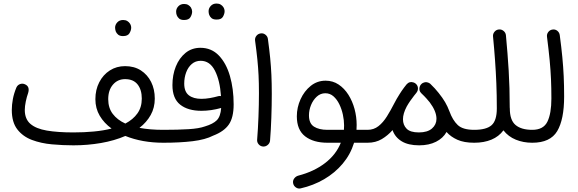

<svg xmlns="http://www.w3.org/2000/svg" viewBox="-20 -795 3280 1089"><path d="M46.9 -171.4Q46.9 -200.7 53 -233.2Q59.1 -265.6 73.2 -299.3Q80.1 -313.5 94.5 -318.4Q108.9 -323.2 122.6 -316.4Q150.4 -303.7 139.6 -267.6Q131.8 -246.1 126.2 -219Q120.6 -191.9 120.6 -171.4Q120.6 -120.1 152.3 -92.5Q184.1 -64.9 245.8 -54.4Q307.6 -43.9 396.5 -43.9Q457.5 -43.9 512.2 -49.1Q566.9 -54.2 612.8 -65.9Q570.3 -96.7 545.7 -138.4Q521 -180.2 521 -232.4Q521 -286.1 543 -328.6Q564.9 -371.1 603 -395.5Q641.1 -419.9 689.5 -419.9Q741.2 -419.9 778.8 -395.8Q816.4 -371.6 837.2 -330.1Q857.9 -288.6 857.9 -235.8Q857.9 -184.1 834.7 -142.6Q811.5 -101.1 771 -69.8Q829.6 -58.6 906.2 -58.6H906.7Q922.4 -58.6 932.6 -48.1Q942.9 -37.6 942.9 -22Q942.9 -6.8 932.6 3.9Q922.4 14.6 906.7 14.6H906.2Q786.6 14.6 690.9 -23.9Q628.9 2.9 553 16.1Q477.1 29.3 396.5 29.3Q336.4 29.3 274.7 23.7Q212.9 18.1 161.4 -1.2Q109.9 -20.5 78.4 -61Q46.9 -101.6 46.9 -171.4ZM593.8 -232.4Q593.8 -183.1 619.4 -149.2Q645 -115.2 690.9 -94.2Q734.9 -117.2 759.5 -151.9Q784.2 -186.5 784.2 -235.8Q784.2 -286.1 760.3 -316.2Q736.3 -346.2 689.5 -346.2Q647.5 -346.2 620.6 -314.9Q593.8 -283.7 593.8 -232.4ZM632.8 -638.2Q632.8 -654.8 645.3 -668.2Q657.7 -681.6 678.2 -681.6Q692.4 -681.6 701.9 -675.8Q711.4 -669.9 716.8 -661.6Q724.1 -650.4 724.1 -637.7Q724.1 -623.5 714.6 -606.9Q705.1 -590.3 677.7 -590.3Q659.7 -590.3 649.9 -598.6Q640.1 -606.9 636.2 -617.7Q632.8 -629.9 632.8 -638.2Z M870.1 -22Q870.1 -37.6 880.9 -48.1Q891.6 -58.6 906.7 -58.6Q990.2 -58.6 1049.6 -62.3Q1108.9 -65.9 1142.6 -78.1Q1188.5 -91.8 1209.7 -113Q1231 -134.3 1234.4 -182.6Q1176.8 -166.5 1122.6 -166.5Q1045.9 -166.5 1002 -201.4Q958 -236.3 958 -312.5Q958 -370.1 977.3 -418Q996.6 -465.8 1032.2 -494.9Q1067.9 -523.9 1116.7 -523.9Q1179.2 -523.9 1221.2 -480.2Q1263.2 -436.5 1284.2 -363.8Q1305.2 -291 1305.2 -203.1Q1305.2 -127.9 1277.8 -88.6Q1250.5 -49.3 1189.5 -25.9Q1145 -2.9 1072.5 5.9Q1000 14.6 906.7 14.6Q891.6 14.6 880.9 3.9Q870.1 -6.8 870.1 -22ZM1024.9 -320.8Q1024.9 -274.9 1051 -254.6Q1077.1 -234.4 1122.6 -234.4Q1145.5 -234.4 1170.7 -238.8Q1195.8 -243.2 1217.8 -249.5Q1225.6 -251.5 1233.4 -250Q1227.5 -338.4 1199 -394.3Q1170.4 -450.2 1118.2 -450.2Q1088.9 -450.2 1067.9 -432.1Q1046.9 -414.1 1035.9 -384.5Q1024.9 -355 1024.9 -320.8ZM1163.1 -731.4Q1163.1 -748 1175.5 -761.5Q1188 -774.9 1208 -774.9Q1222.2 -774.9 1231.7 -769Q1241.2 -763.2 1246.6 -754.9Q1253.9 -743.7 1253.9 -731Q1253.9 -716.8 1244.6 -700.2Q1235.4 -683.6 1208 -684.1Q1189.5 -684.1 1179.9 -692.1Q1170.4 -700.2 1166.5 -710.9Q1163.1 -720.7 1163.1 -731.4ZM979 -729.5Q979 -746.1 991.5 -759.3Q1003.9 -772.5 1024.4 -772.5Q1038.1 -772.5 1047.6 -766.8Q1057.1 -761.2 1063 -752.4Q1069.8 -740.7 1069.8 -729Q1069.8 -714.4 1060.5 -698Q1051.3 -681.6 1023.9 -681.6Q1005.4 -681.6 995.8 -689.9Q986.3 -698.2 982.4 -709Q979 -717.8 979 -729.5Z M1426.8 -564.5Q1424.8 -579.6 1434.1 -591.6Q1443.4 -603.5 1458.5 -605.5Q1473.1 -607.9 1485.4 -598.4Q1497.6 -588.9 1499.5 -574.2Q1507.8 -512.7 1512.5 -465.3Q1517.1 -418 1519.3 -370.8Q1521.5 -323.7 1521.5 -262.7Q1521.5 -197.8 1519 -127.9Q1516.6 -58.1 1511.7 2.4Q1510.3 17.1 1498.5 27.1Q1486.8 37.1 1471.7 36.1Q1456.5 34.7 1446.8 23.2Q1437 11.7 1438.5 -3.4Q1443.4 -63.5 1446 -133.1Q1448.7 -202.6 1448.7 -266.1Q1448.7 -324.2 1446.5 -368.4Q1444.3 -412.6 1439.7 -458Q1435.1 -503.4 1426.8 -564.5Z M1837.4 14.6Q1757.8 14.6 1710.7 -21.7Q1663.6 -58.1 1663.6 -135.3Q1663.6 -185.5 1684.6 -231.9Q1705.6 -278.3 1742.4 -307.9Q1779.3 -337.4 1826.7 -337.4Q1867.7 -337.4 1900.4 -315.7Q1933.1 -293.9 1956.1 -257.6Q1979 -221.2 1991 -176.8Q2002.9 -132.3 2002.9 -86.4Q2002.9 -72.3 2002 -58.6H2064.9Q2080.6 -58.6 2090.8 -48.1Q2101.1 -37.6 2101.1 -22Q2101.1 -6.8 2090.8 3.9Q2080.6 14.6 2064.9 14.6H1988.3Q1967.8 81.1 1923.6 133.5Q1879.4 186 1818.1 221.7Q1756.8 257.3 1685.5 273.4Q1670.9 276.9 1658.2 268.1Q1645.5 259.3 1642.6 244.6Q1639.6 229.5 1648.7 217.3Q1657.7 205.1 1671.9 201.2Q1760.7 178.2 1823.5 130.1Q1886.2 82 1913.1 14.6ZM1836.9 -58.6H1930.7Q1931.6 -71.3 1931.6 -84Q1931.6 -112.8 1924.8 -144.5Q1918 -176.3 1904.5 -203.9Q1891.1 -231.4 1871.3 -248.8Q1851.6 -266.1 1825.2 -266.1Q1797.9 -266.1 1776.9 -247.1Q1755.9 -228 1744.1 -199.2Q1732.4 -170.4 1732.4 -141.1Q1732.4 -94.7 1761 -76.7Q1789.6 -58.6 1836.9 -58.6Z M2028.3 -22Q2028.3 -37.6 2039.1 -48.1Q2049.8 -58.6 2064.9 -58.6Q2100.1 -58.6 2126.7 -79.6Q2153.3 -100.6 2174.6 -134.8Q2195.8 -168.9 2215.8 -208Q2229 -233.9 2246.1 -260.7Q2257.3 -278.8 2271.5 -297.9Q2278.8 -307.6 2285.6 -315.9Q2286.6 -316.9 2287.6 -317.9Q2302.2 -334.5 2324.7 -327.6Q2325.2 -327.6 2325.7 -327.1Q2325.7 -327.1 2325.7 -327.1Q2332.5 -325.2 2337.4 -320.8Q2338.4 -319.8 2339.8 -318.8Q2351.1 -307.6 2350.6 -292Q2350.1 -284.2 2347.7 -278.3Q2345.2 -272.9 2341.8 -268.6Q2335 -260.7 2329.1 -252.9Q2317.9 -238.8 2306.6 -222.4Q2295.4 -206.1 2286.6 -190.4Q2265.6 -150.4 2265.6 -118.7Q2265.6 -85.9 2286.4 -64.9Q2307.1 -43.9 2355.5 -43.9Q2404.8 -43.9 2430.2 -66.2Q2455.6 -88.4 2455.6 -121.1Q2455.6 -163.6 2417.5 -214.4Q2408.7 -225.6 2398.9 -236.3Q2386.2 -250.5 2370.6 -265.1Q2368.7 -267.1 2367.2 -269Q2357.9 -278.8 2358.9 -293.7Q2359.9 -308.6 2370.1 -318.4L2370.6 -318.8Q2371.1 -319.3 2371.6 -319.8Q2372.1 -320.3 2373 -320.8Q2373 -320.8 2373.5 -321.3Q2374 -321.8 2375 -322.3Q2375 -322.3 2375.5 -322.8Q2376.5 -323.2 2377 -323.7Q2377.4 -323.7 2377.9 -324.2Q2378.9 -324.7 2379.4 -324.7Q2379.9 -325.2 2380.4 -325.2Q2380.9 -325.7 2381.8 -325.7Q2382.3 -326.2 2382.8 -326.2Q2383.3 -326.7 2383.8 -326.7Q2384.8 -327.1 2385.7 -327.1Q2385.7 -327.1 2386.2 -327.6Q2387.2 -327.6 2388.2 -328.1Q2388.2 -328.1 2388.7 -328.1Q2389.6 -328.1 2390.6 -328.1Q2390.6 -328.1 2391.1 -328.6Q2392.1 -328.6 2393.1 -328.6Q2393.6 -328.6 2394 -328.6Q2395 -328.6 2396 -328.6Q2396 -328.6 2396.5 -328.6Q2397.5 -328.6 2397.9 -328.6Q2398.4 -328.6 2398.9 -328.6Q2399.9 -328.6 2400.4 -328.6Q2401.4 -328.6 2401.9 -328.1Q2402.3 -328.1 2402.8 -328.1Q2403.8 -328.1 2404.8 -327.6Q2404.8 -327.6 2404.8 -327.6Q2413.6 -325.7 2420.4 -319.8Q2420.9 -319.3 2421.4 -318.8Q2447.8 -293.5 2467.8 -268.1Q2490.2 -240.2 2504.6 -215.6Q2519 -190.9 2529.3 -163.1Q2547.4 -113.3 2576.2 -85.9Q2605 -58.6 2669.4 -58.6H2669.9Q2685.5 -58.6 2695.8 -48.1Q2706.1 -37.6 2706.1 -22Q2706.1 -6.8 2695.8 3.9Q2685.5 14.6 2669.9 14.6H2669.4Q2611.8 14.6 2574 -2.4Q2536.1 -19.5 2512.7 -46.4Q2493.2 -11.2 2453.1 9Q2413.1 29.3 2357.4 29.3Q2295.4 29.3 2257.8 6.1Q2220.2 -17.1 2206.5 -57.1Q2180.2 -26.9 2145.5 -6.1Q2110.8 14.6 2064.9 14.6Q2049.8 14.6 2039.1 3.9Q2028.3 -6.8 2028.3 -22Z M2633.3 -22Q2633.3 -37.6 2644 -48.1Q2654.8 -58.6 2669.9 -58.6Q2738.8 -58.6 2768.3 -85Q2797.9 -111.3 2797.9 -180.2Q2797.9 -255.4 2795.2 -321.8Q2792.5 -388.2 2787.8 -453.1Q2783.2 -518.1 2776.4 -587.9Q2774.9 -603 2784.7 -614.7Q2794.4 -626.5 2809.6 -627.9Q2824.2 -629.4 2836.2 -619.6Q2848.1 -609.9 2849.6 -594.7Q2859.4 -490.7 2865.2 -394.8Q2871.1 -298.8 2871.1 -186Q2871.6 -183.1 2871.6 -180.2Q2871.6 -113.3 2904.3 -85.9Q2937 -58.6 2998.5 -58.6H2999Q3014.6 -58.6 3024.9 -48.1Q3035.2 -37.6 3035.2 -22Q3035.2 -6.8 3024.9 3.9Q3014.6 14.6 2999 14.6H2998.5Q2948.2 14.6 2905.8 -2.7Q2863.3 -20 2835.4 -55.7Q2809.6 -20.5 2767.3 -2.9Q2725.1 14.6 2669.9 14.6Q2654.8 14.6 2644 3.9Q2633.3 -6.8 2633.3 -22Z M2962.4 -22Q2962.4 -37.6 2973.1 -48.1Q2983.9 -58.6 2999 -58.6Q3062 -58.6 3084.7 -104.7Q3107.4 -150.9 3107.4 -236.3Q3107.4 -294.9 3105.2 -345.2Q3103 -395.5 3097.7 -452.4Q3092.3 -509.3 3082.5 -586.4Q3080.6 -601.6 3089.8 -613.5Q3099.1 -625.5 3113.8 -627.4Q3128.9 -629.9 3140.9 -620.4Q3152.8 -610.8 3154.8 -596.2Q3164.1 -526.9 3169.4 -471.4Q3174.8 -416 3177.2 -363.3Q3179.7 -310.5 3179.7 -247.6Q3179.7 -117.2 3140.4 -51.3Q3101.1 14.6 2999 14.6Q2983.9 14.6 2973.1 3.9Q2962.4 -6.8 2962.4 -22Z"/></svg>

Font: Mikhak-DS1-FD Regular
Style: Regular
Weight: 400
Designer: Amin Abedi
Version: Version 3.2